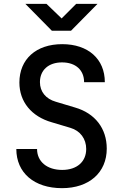

<svg xmlns="http://www.w3.org/2000/svg" viewBox="-20 -970 640 1000"><path d="M350 -810 488 -950H377L301 -874L222 -950H112L250 -810ZM303 10C444 10 536 -71 536 -196C536 -301 475 -380 371 -410L271 -440C218 -455 188 -493 188 -542C188 -605 233 -645 303 -645C374 -645 418 -605 418 -542H526C526 -663 439 -740 304 -740C168 -740 81 -662 81 -540C81 -440 144 -363 250 -333L347 -304C398 -289 429 -247 429 -194C429 -128 381 -85 304 -85C224 -85 173 -129 173 -194H65C65 -70 158 10 303 10Z"/></svg>

Font: Tekne LDO SemiBold
Style: Regular
Weight: 600
Monospace: yes
Designer: Alessio Laiso, Mario Rullo, Paolo Rosset
Foundry: Alessio Laiso
Version: Version 1.000;hotconv 1.0.109;makeotfexe 2.5.65596